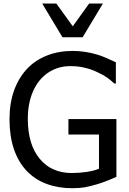

<svg xmlns="http://www.w3.org/2000/svg" viewBox="-20 -1020 707 1055"><path d="M545.4 -1000.5 434.1 -815.4H323.2L211.9 -1000.5H289.6L379.9 -875.5L469.7 -1000.5ZM127 -80.6Q80.6 -129.4 56.4 -200.9Q32.2 -272.5 32.2 -364.3Q32.2 -451.2 56.6 -520.8Q81.1 -590.3 127.4 -640.6Q171.9 -688.5 236.8 -714.4Q301.8 -740.2 378.9 -740.2Q446.3 -740.2 513.7 -720.2Q535.6 -713.9 564.5 -701.4Q593.3 -689 616.7 -677.7V-561H608.4Q586.4 -581.1 567.4 -594.5Q548.3 -607.9 516.6 -622.6Q485.4 -638.2 447.3 -647.5Q409.2 -656.7 367.2 -656.7Q297.9 -656.7 244.6 -620.8Q191.4 -585 162.1 -519.3Q132.8 -453.6 132.8 -367.2Q132.8 -225.1 199.2 -146.5Q230.5 -108.4 274.7 -88.9Q318.8 -69.3 374 -69.3Q416.5 -69.3 456.8 -75.4Q497.1 -81.5 523.9 -92.8V-280.8H356V-365.7H619.6V-48.3Q554.2 -19 512.2 -7.3Q473.1 4.4 444.8 9.3Q416.5 14.2 377.9 14.2Q299.8 14.2 236.1 -9.5Q172.4 -33.2 127 -80.6Z"/></svg>

Font: SG Kara Bold
Style: Regular
Weight: 400
Designer: Damoon Khanjanzadeh
Version: Version 1.000